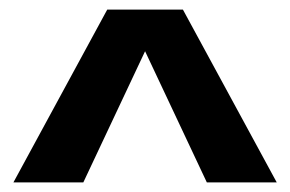

<svg xmlns="http://www.w3.org/2000/svg" viewBox="-20 -700 605 401"><path d="M558 -319H412L283 -593L154 -319H8L204 -680H362Z"/></svg>

Font: Puffins on Iceburgs(2)
Style: on-Iceburgs-Bold
Weight: 700
Version: Version 1.0